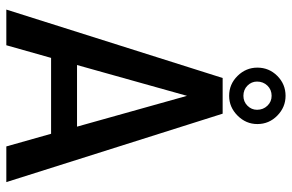

<svg xmlns="http://www.w3.org/2000/svg" viewBox="-174 -726 901 592"><g transform="rotate(90 276.0 -430.5)"><path d="M432 0 393 -138H159L120 0H10L221 -667H331L542 0ZM181 -218H371L276 -557ZM189 -774Q189 -810 214.5 -835.5Q240 -861 276 -861Q311 -861 337 -835.5Q363 -810 363 -774Q363 -739 337 -713Q311 -687 276 -687Q240 -687 214.5 -713Q189 -739 189 -774ZM232 -773Q232 -756 244.5 -743.5Q257 -731 276 -731Q294 -731 306.5 -743.5Q319 -756 319 -773Q319 -792 306.5 -805Q294 -818 276 -818Q257 -818 244.5 -805Q232 -792 232 -773Z"/></g></svg>

Font: Epunda Sans Medium
Style: Regular
Weight: 500
Designer: Simon Atzbach
Foundry: typofactur
Version: Version 2.204; ttfautohint (v1.8.4.7-5d5b)